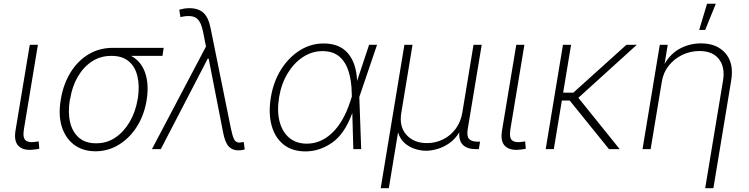

<svg xmlns="http://www.w3.org/2000/svg" viewBox="-20 -780 3919 1004"><path d="M158.2 2Q105 9.3 78.4 -15.1Q51.8 -39.6 61 -96.7L135.7 -545.9H178.2L105 -104Q97.7 -59.1 114.5 -45.7Q131.3 -32.2 167.5 -38.6Q177.2 -39.1 182.1 -40.5L185.5 -2.4Q173.8 1 158.2 2Z M297.9 -258.8 299.3 -267.6Q313 -343.8 349.9 -402.8Q386.7 -461.9 442.4 -495.6Q498 -529.3 567.4 -529.8H835.9L829.6 -487.8H665.5Q718.3 -459.5 738.8 -399.9Q759.3 -340.3 747.6 -262.2L746.6 -255.4Q734.4 -179.7 696.8 -119.4Q659.2 -59.1 603 -24.2Q546.9 10.7 479.5 11.2Q411.6 10.7 366.2 -24.2Q320.8 -59.1 302.5 -119.9Q284.2 -180.7 297.9 -258.8ZM347.2 -264.2 345.2 -258.3Q334.5 -191.9 346.7 -140.4Q358.9 -88.9 393.3 -59.6Q427.7 -30.3 482.4 -30.8Q538.1 -30.3 583 -60.5Q627.9 -90.8 658.4 -143.1Q689 -195.3 699.7 -261.2L701.2 -268.1Q710.4 -331.5 698.7 -381.1Q687 -430.7 653.6 -459.2Q620.1 -487.8 563.5 -487.8H561.5Q504.9 -487.8 460.4 -458.5Q416 -429.2 386.7 -378.7Q357.4 -328.1 347.2 -264.2Z M1227.1 6.3Q1193.8 6.3 1174.8 -15.4Q1155.8 -37.1 1146 -90.8L1071.3 -472.7V-473.6H1066.4L820.8 0H774.4L1057.1 -536.6L1041.5 -615.7Q1030.3 -670.9 1004.2 -687Q978 -703.1 923.3 -690.9L917.5 -729.5Q927.7 -732.4 941.9 -734.9Q956.1 -737.3 971.2 -737.3Q1018.6 -736.8 1044.7 -712.2Q1070.8 -687.5 1081.5 -631.3L1187 -110.4Q1195.3 -69.3 1203.9 -52Q1212.4 -34.7 1231.9 -34.2Q1241.7 -35.2 1254.4 -37.6L1259.8 1.5Q1243.7 6.3 1227.1 6.3Z M1577.6 11.7Q1507.8 11.7 1462.6 -24.4Q1417.5 -60.5 1400.1 -124.3Q1382.8 -188 1396.5 -272Q1410.2 -354 1450.2 -417.2Q1490.2 -480.5 1547.9 -516.6Q1605.5 -552.7 1672.4 -552.7Q1756.3 -552.7 1800 -500.7Q1843.8 -448.7 1847.2 -356.9L1910.2 -545.9H1951.7L1858.9 -272.9L1868.7 0H1827.6L1822.3 -187H1821.3Q1782.2 -79.6 1716.6 -33.9Q1650.9 11.7 1577.6 11.7ZM1819.8 -274.9 1819.3 -293.5Q1818.4 -356 1803.2 -405.5Q1788.1 -455.1 1754.9 -483.9Q1721.7 -512.7 1666 -512.7Q1611.3 -512.7 1564.2 -481.7Q1517.1 -450.7 1484.1 -396.5Q1451.2 -342.3 1439.5 -271.5Q1427.7 -200.2 1441.7 -145.5Q1455.6 -90.8 1492.2 -59.8Q1528.8 -28.8 1584.5 -28.8Q1658.2 -28.8 1717.5 -85.7Q1776.9 -142.6 1811.5 -249.5Z M1970.7 204.1 2094.7 -545.9H2137.2L2078.6 -190.9Q2066.4 -118.2 2105.2 -75Q2144 -31.7 2212.4 -31.7Q2257.8 -31.7 2297.1 -51.3Q2336.4 -70.8 2363 -106.7Q2389.6 -142.6 2397.5 -190.9L2456.1 -545.9H2499L2425.8 -105Q2419.9 -68.8 2432.4 -54Q2444.8 -39.1 2478 -39.1H2490.2L2483.9 0H2471.2Q2375.5 0 2381.8 -87.9Q2359.9 -52.2 2329.6 -31.2Q2299.3 -10.3 2267.3 -1Q2235.4 8.3 2208 8.3Q2180.2 8.3 2150.6 -1Q2121.1 -10.3 2096.7 -31.2Q2072.3 -52.2 2061.5 -87.9L2013.2 204.1Z M2702.1 2Q2648.9 9.3 2622.3 -15.1Q2595.7 -39.6 2605 -96.7L2679.7 -545.9H2722.2L2648.9 -104Q2641.6 -59.1 2658.4 -45.7Q2675.3 -32.2 2711.4 -38.6Q2721.2 -39.1 2726.1 -40.5L2729.5 -2.4Q2717.8 1 2702.1 2Z M2966.3 -545.9 2924.8 -295.4H2978L3255.9 -545.9H3310.1L3004.4 -268.6L3220.7 0H3164.6L2959 -254.4H2918L2876 0H2833.5L2923.8 -545.9Z M3440.9 -353.5 3382.3 0H3339.8L3430.2 -545.9H3471.7L3455.1 -445.8Q3487.8 -501.5 3538.1 -527.3Q3588.4 -553.2 3645.5 -553.2Q3728.5 -553.2 3773.4 -501.7Q3818.4 -450.2 3803.7 -359.9L3710.4 204.1H3667.5L3760.7 -357.9Q3772.5 -428.7 3739.5 -470.9Q3706.5 -513.2 3637.2 -513.2Q3590.3 -513.2 3548.3 -493.2Q3506.3 -473.1 3477.5 -437.3Q3448.7 -401.4 3440.9 -353.5ZM3636.2 -623.5 3677.2 -760.3H3723.1L3667.5 -623.5Z"/></svg>

Font: Inter Extra Light
Style: Italic
Weight: 200
Italic angle: -9.39999°
Designer: Rasmus Andersson
Foundry: rsms
Version: Version 4.000;git-3c8e0fc